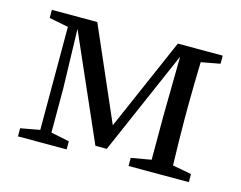

<svg xmlns="http://www.w3.org/2000/svg" viewBox="-73 -577 860 686"><g transform="rotate(15 357.0 -234.0)"><path d="M41 0V-30L112 -43V-424L41 -438V-468H209L358 -126L507 -468H673V-438L603 -425Q602 -388 601 -341.5Q600 -295 600 -260V-208Q600 -173 601 -127Q602 -81 603 -43L673 -30V0H450V-30L524 -43V-208L527 -425L359 -39H317L147 -426L153 -208V-44L221 -30V0Z"/></g></svg>

Font: Source Serif 4 Subhead
Style: Regular
Weight: 400
Designer: Frank Grießhammer
Foundry: Adobe Systems Incorporated
Version: Version 4.004;hotconv 1.0.117;makeotfexe 2.5.65602